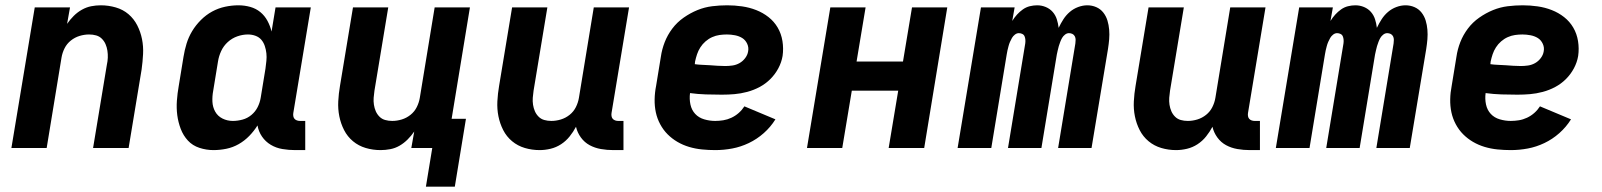

<svg xmlns="http://www.w3.org/2000/svg" viewBox="-20 -558 6040 724"><path d="M23 0 111 -530H244L233 -468Q244 -484 258 -498Q272 -512 289 -521.5Q306 -531 324 -534.5Q342 -538 360 -538Q389 -538 416.5 -530Q444 -522 464.5 -504.5Q485 -487 497.5 -462.5Q510 -438 515.5 -410.5Q521 -383 519.5 -354Q518 -325 514 -296L465 0H331L383 -314Q386 -327 386.5 -340.5Q387 -354 385 -367Q383 -380 378 -391.5Q373 -403 364 -412Q355 -421 342.5 -424.5Q330 -428 316 -428Q298 -428 280 -422.5Q262 -417 247 -405Q232 -393 223.5 -376Q215 -359 212 -341L156 0Z M785 8Q758 8 732 -0.5Q706 -9 688.5 -28Q671 -47 661.5 -72Q652 -97 648.5 -123.5Q645 -150 647 -178Q649 -206 654 -234L672 -344Q676 -369 683.5 -393.5Q691 -418 704.5 -440.5Q718 -463 737.5 -482.5Q757 -502 780 -514.5Q803 -527 828.5 -532.5Q854 -538 879 -538Q902 -538 923.5 -532Q945 -526 961.5 -512.5Q978 -499 988.5 -479.5Q999 -460 1004 -439L1019 -530H1152L1086 -132Q1085 -126 1086 -120Q1087 -114 1090.5 -110Q1094 -106 1099.5 -104Q1105 -102 1111 -102H1131V8H1093Q1069 8 1045 4Q1021 0 1001 -12Q981 -24 968 -43Q955 -62 951 -85Q938 -64 920 -45.5Q902 -27 880 -14.5Q858 -2 833.5 3Q809 8 785 8ZM858 -102Q876 -102 894.5 -107Q913 -112 928 -124.5Q943 -137 951.5 -154Q960 -171 963 -189L981 -299Q983 -314 984.5 -328.5Q986 -343 984.5 -357Q983 -371 978.5 -384.5Q974 -398 965.5 -408Q957 -418 943.5 -423Q930 -428 915 -428Q895 -428 875 -421Q855 -414 839 -399.5Q823 -385 814 -365.5Q805 -346 802 -326L784 -216Q780 -195 781 -174.5Q782 -154 791.5 -137Q801 -120 819 -111Q837 -102 858 -102Z M1586 146 1610 0H1531L1542 -62Q1531 -46 1517 -32Q1503 -18 1486.5 -8.5Q1470 1 1451.5 4.5Q1433 8 1415 8Q1386 8 1359 0Q1332 -8 1311 -25.5Q1290 -43 1277.5 -67.5Q1265 -92 1259.5 -119.5Q1254 -147 1255.5 -176Q1257 -205 1262 -234L1311 -530H1444L1392 -216Q1390 -203 1389 -189.5Q1388 -176 1390 -163Q1392 -150 1397 -138.5Q1402 -127 1411 -118Q1420 -109 1432.5 -105.5Q1445 -102 1459 -102Q1477 -102 1495 -107.5Q1513 -113 1528 -125Q1543 -137 1551.5 -154Q1560 -171 1563 -189L1619 -530H1752L1683 -110H1737L1695 146Z M2015 8Q1986 8 1959 0Q1932 -8 1911 -25.5Q1890 -43 1877.5 -67.5Q1865 -92 1859.5 -119.5Q1854 -147 1855.5 -176Q1857 -205 1862 -234L1911 -530H2044L1992 -216Q1990 -203 1989 -189.5Q1988 -176 1990 -163Q1992 -150 1997 -138.5Q2002 -127 2011 -118Q2020 -109 2032.5 -105.5Q2045 -102 2059 -102Q2077 -102 2095 -107.5Q2113 -113 2128 -125Q2143 -137 2151.5 -154Q2160 -171 2163 -189L2219 -530H2352L2286 -132Q2285 -126 2286 -120Q2287 -114 2290.5 -110Q2294 -106 2299.5 -104Q2305 -102 2311 -102H2331V8H2293Q2269 8 2246 4Q2223 0 2203.5 -10.5Q2184 -21 2170.5 -39.5Q2157 -58 2152 -80Q2142 -61 2128 -43.5Q2114 -26 2095.5 -14Q2077 -2 2056 3Q2035 8 2015 8Z M2677 8Q2652 8 2627 5.5Q2602 3 2578.5 -4Q2555 -11 2534.5 -23Q2514 -35 2497.5 -51.5Q2481 -68 2469.5 -89.5Q2458 -111 2453 -134.5Q2448 -158 2448.5 -183.5Q2449 -209 2454 -234L2472 -344Q2476 -372 2486.5 -399Q2497 -426 2515 -450Q2533 -474 2558 -491.5Q2583 -509 2610 -520Q2637 -531 2665.5 -534.5Q2694 -538 2722 -538Q2750 -538 2778 -534Q2806 -530 2831.5 -520Q2857 -510 2878 -493.5Q2899 -477 2912.5 -454Q2926 -431 2930.5 -403Q2935 -375 2931 -347Q2927 -323 2915 -300.5Q2903 -278 2885 -260Q2867 -242 2844.5 -230Q2822 -218 2797.5 -211.5Q2773 -205 2749.5 -203Q2726 -201 2702 -201Q2672 -201 2641.5 -202Q2611 -203 2582 -207Q2579 -185 2583.5 -164Q2588 -143 2601.5 -128.5Q2615 -114 2635.5 -108Q2656 -102 2677 -102Q2692 -102 2707.5 -104.5Q2723 -107 2738 -114Q2753 -121 2765.5 -132Q2778 -143 2787 -157L2904 -108Q2886 -79 2860 -56Q2834 -33 2803.5 -18.5Q2773 -4 2741 2Q2709 8 2677 8ZM2715 -309Q2728 -309 2742 -311Q2756 -313 2768.5 -320Q2781 -327 2790 -339Q2799 -351 2801 -364Q2804 -379 2797.5 -393Q2791 -407 2779 -414.5Q2767 -422 2751.5 -425Q2736 -428 2721 -428Q2707 -428 2693 -426Q2679 -424 2665.5 -418Q2652 -412 2640.5 -402Q2629 -392 2621 -379.5Q2613 -367 2608.5 -353.5Q2604 -340 2601 -326L2600 -316Q2614 -314 2628.5 -313.5Q2643 -313 2657.5 -312Q2672 -311 2686 -310Q2700 -309 2715 -309Z M3023 0 3111 -530H3244L3210 -326H3385L3419 -530H3552L3465 0H3331L3367 -216H3192L3156 0Z M3591 0 3679 -530H3806L3797 -479Q3805 -492 3815 -503Q3825 -514 3837 -522.5Q3849 -531 3863 -534.5Q3877 -538 3891 -538Q3908 -538 3923.5 -531.5Q3939 -525 3949.5 -513Q3960 -501 3965 -485.5Q3970 -470 3972 -453Q3980 -470 3990 -485.5Q4000 -501 4014 -513Q4028 -525 4045.5 -531.5Q4063 -538 4080 -538Q4098 -538 4114 -531Q4130 -524 4140.5 -510.5Q4151 -497 4156 -480.5Q4161 -464 4162.5 -446Q4164 -428 4162.5 -410Q4161 -392 4158 -373L4096 0H3970L4035 -394Q4036 -401 4036 -408Q4036 -415 4033 -421Q4030 -427 4024 -430Q4018 -433 4011 -433Q4003 -433 3996 -427.5Q3989 -422 3985 -415Q3981 -408 3978 -400Q3975 -392 3972.5 -384Q3970 -376 3968.5 -368Q3967 -360 3965 -352L3907 0H3781L3846 -394Q3847 -401 3846.5 -408Q3846 -415 3843.5 -421Q3841 -427 3835 -430Q3829 -433 3822 -433Q3814 -433 3807 -427.5Q3800 -422 3796 -415Q3792 -408 3788.5 -400Q3785 -392 3783 -384Q3781 -376 3779 -368Q3777 -360 3776 -352L3718 0Z M4415 8Q4386 8 4359 0Q4332 -8 4311 -25.5Q4290 -43 4277.5 -67.5Q4265 -92 4259.5 -119.5Q4254 -147 4255.5 -176Q4257 -205 4262 -234L4311 -530H4444L4392 -216Q4390 -203 4389 -189.5Q4388 -176 4390 -163Q4392 -150 4397 -138.5Q4402 -127 4411 -118Q4420 -109 4432.5 -105.5Q4445 -102 4459 -102Q4477 -102 4495 -107.5Q4513 -113 4528 -125Q4543 -137 4551.5 -154Q4560 -171 4563 -189L4619 -530H4752L4686 -132Q4685 -126 4686 -120Q4687 -114 4690.5 -110Q4694 -106 4699.5 -104Q4705 -102 4711 -102H4731V8H4693Q4669 8 4646 4Q4623 0 4603.5 -10.5Q4584 -21 4570.5 -39.5Q4557 -58 4552 -80Q4542 -61 4528 -43.5Q4514 -26 4495.5 -14Q4477 -2 4456 3Q4435 8 4415 8Z M4791 0 4879 -530H5006L4997 -479Q5005 -492 5015 -503Q5025 -514 5037 -522.5Q5049 -531 5063 -534.5Q5077 -538 5091 -538Q5108 -538 5123.5 -531.5Q5139 -525 5149.5 -513Q5160 -501 5165 -485.5Q5170 -470 5172 -453Q5180 -470 5190 -485.5Q5200 -501 5214 -513Q5228 -525 5245.5 -531.5Q5263 -538 5280 -538Q5298 -538 5314 -531Q5330 -524 5340.5 -510.5Q5351 -497 5356 -480.5Q5361 -464 5362.5 -446Q5364 -428 5362.5 -410Q5361 -392 5358 -373L5296 0H5170L5235 -394Q5236 -401 5236 -408Q5236 -415 5233 -421Q5230 -427 5224 -430Q5218 -433 5211 -433Q5203 -433 5196 -427.5Q5189 -422 5185 -415Q5181 -408 5178 -400Q5175 -392 5172.5 -384Q5170 -376 5168.5 -368Q5167 -360 5165 -352L5107 0H4981L5046 -394Q5047 -401 5046.5 -408Q5046 -415 5043.5 -421Q5041 -427 5035 -430Q5029 -433 5022 -433Q5014 -433 5007 -427.5Q5000 -422 4996 -415Q4992 -408 4988.5 -400Q4985 -392 4983 -384Q4981 -376 4979 -368Q4977 -360 4976 -352L4918 0Z M5677 8Q5652 8 5627 5.5Q5602 3 5578.5 -4Q5555 -11 5534.5 -23Q5514 -35 5497.5 -51.5Q5481 -68 5469.5 -89.5Q5458 -111 5453 -134.5Q5448 -158 5448.5 -183.5Q5449 -209 5454 -234L5472 -344Q5476 -372 5486.5 -399Q5497 -426 5515 -450Q5533 -474 5558 -491.5Q5583 -509 5610 -520Q5637 -531 5665.5 -534.5Q5694 -538 5722 -538Q5750 -538 5778 -534Q5806 -530 5831.5 -520Q5857 -510 5878 -493.5Q5899 -477 5912.5 -454Q5926 -431 5930.5 -403Q5935 -375 5931 -347Q5927 -323 5915 -300.5Q5903 -278 5885 -260Q5867 -242 5844.5 -230Q5822 -218 5797.5 -211.5Q5773 -205 5749.5 -203Q5726 -201 5702 -201Q5672 -201 5641.5 -202Q5611 -203 5582 -207Q5579 -185 5583.5 -164Q5588 -143 5601.5 -128.5Q5615 -114 5635.5 -108Q5656 -102 5677 -102Q5692 -102 5707.5 -104.5Q5723 -107 5738 -114Q5753 -121 5765.5 -132Q5778 -143 5787 -157L5904 -108Q5886 -79 5860 -56Q5834 -33 5803.5 -18.5Q5773 -4 5741 2Q5709 8 5677 8ZM5715 -309Q5728 -309 5742 -311Q5756 -313 5768.5 -320Q5781 -327 5790 -339Q5799 -351 5801 -364Q5804 -379 5797.5 -393Q5791 -407 5779 -414.5Q5767 -422 5751.5 -425Q5736 -428 5721 -428Q5707 -428 5693 -426Q5679 -424 5665.5 -418Q5652 -412 5640.5 -402Q5629 -392 5621 -379.5Q5613 -367 5608.5 -353.5Q5604 -340 5601 -326L5600 -316Q5614 -314 5628.5 -313.5Q5643 -313 5657.5 -312Q5672 -311 5686 -310Q5700 -309 5715 -309Z"/></svg>

Font: Iosevka Curly XBdEx
Style: Italic
Weight: 800
Width: 7
Italic angle: -9°
Monospace: yes
Designer: Belleve Invis
Foundry: Belleve Invis
Version: Version 11.1.0; ttfautohint (v1.8.3)